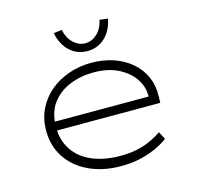

<svg xmlns="http://www.w3.org/2000/svg" viewBox="-107 -847 1002 971"><g transform="rotate(-15 394.0 -361.5)"><path d="M410 10Q316 10 243 -24.5Q170 -59 130 -120Q90 -181 90 -261Q90 -322 114 -372Q138 -422 180 -458Q222 -494 278.5 -514Q335 -534 398 -534Q462 -534 515.5 -515.5Q569 -497 607.5 -463.5Q646 -430 666.5 -384Q687 -338 685 -282L684 -248H132V-294H657L636 -283L635 -307Q634 -349 606.5 -389.5Q579 -430 526 -457Q473 -484 397 -484Q330 -484 272 -460.5Q214 -437 178.5 -389Q143 -341 143 -264Q143 -197 176 -146.5Q209 -96 272 -68.5Q335 -41 421 -41Q487 -41 537.5 -56.5Q588 -72 639 -106L660 -66Q631 -44 594 -27.5Q557 -11 512.5 -0.5Q468 10 410 10ZM397 -596Q343 -596 305 -631.5Q267 -667 255 -728L298 -733Q308 -688 335.5 -662.5Q363 -637 397 -637Q431 -637 458.5 -662.5Q486 -688 496 -733L539 -728Q527 -667 489 -631.5Q451 -596 397 -596Z"/></g></svg>

Font: Lexend Peta ExtraLight
Style: Regular
Weight: 250
Version: Version 1.007